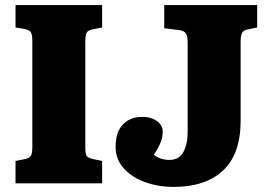

<svg xmlns="http://www.w3.org/2000/svg" viewBox="-20 -720 1048 754"><path d="M41 0V-88L77 -95Q97 -99 102 -109.5Q107 -120 107 -145V-558Q107 -584 101 -593.5Q95 -603 73 -607L41 -612V-700H381V-612L345 -605Q327 -602 321 -592.5Q315 -583 315 -555V-142Q315 -116 320.5 -107.5Q326 -99 347 -95L381 -88V0ZM662 14Q601 14 549 -5Q497 -24 465.5 -59.5Q434 -95 434 -143Q434 -202 463 -231.5Q492 -261 538 -261Q574 -261 596.5 -244.5Q619 -228 619 -203Q619 -181 610.5 -160Q602 -139 584 -112Q610 -92 645 -92Q684 -92 700.5 -123.5Q717 -155 717 -202V-551Q717 -577 710.5 -588Q704 -599 683 -602L625 -609V-700H990V-612L955 -605Q937 -602 931 -591.5Q925 -581 925 -556V-246Q925 -115 856 -50.5Q787 14 662 14Z"/></svg>

Font: Literata 12pt ExtraBold
Style: Regular
Weight: 800
Designer: Latin by Veronika Burian and Jose Scaglione. Greek by Irene Vlachou. Cyrillic by Vera Evstafieva.
Foundry: TypeTogether
Version: Version 3.002